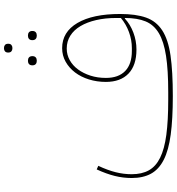

<svg xmlns="http://www.w3.org/2000/svg" viewBox="18 -891 885 961"><g transform="rotate(-90 460.5 -410.5)"><path d="M460 12Q346 12 267.5 1.5Q189 -9 141 -33.5Q93 -58 71.5 -97.5Q50 -137 50 -194Q50 -237 60.5 -279Q71 -321 93 -369L111 -361Q89 -314 79 -274Q69 -234 69 -194Q69 -143 88.5 -108Q108 -73 151.5 -51.5Q195 -30 266 -20.5Q337 -11 440 -11H480Q590 -11 661.5 -22Q733 -33 775 -58Q817 -83 834 -124.5Q851 -166 851 -228H848Q819 -201 778 -185.5Q737 -170 693 -170Q614 -170 572.5 -210Q531 -250 531 -323Q531 -368 543.5 -408Q556 -448 578.5 -477.5Q601 -507 632 -524.5Q663 -542 700 -542Q781 -542 826 -465.5Q871 -389 871 -252Q871 -173 853 -122Q835 -71 789 -41Q743 -11 663 0.5Q583 12 460 12ZM700 -193Q741 -193 780.5 -207.5Q820 -222 851 -248V-272Q851 -326 840.5 -371.5Q830 -417 810.5 -450Q791 -483 762.5 -501Q734 -519 698 -519Q667 -519 640 -504Q613 -489 593.5 -462.5Q574 -436 562.5 -400.5Q551 -365 551 -323Q551 -260 585.5 -226.5Q620 -193 686 -193ZM761 -669Q752 -669 746 -674.5Q740 -680 740 -691Q740 -702 746 -707.5Q752 -713 761 -713H765Q774 -713 780 -707.5Q786 -702 786 -691Q786 -680 780 -674.5Q774 -669 765 -669ZM635 -669Q626 -669 620 -674.5Q614 -680 614 -691Q614 -702 620 -707.5Q626 -713 635 -713H639Q648 -713 654 -707.5Q660 -702 660 -691Q660 -680 654 -674.5Q648 -669 639 -669ZM698 -791Q690 -791 684 -796Q678 -801 678 -812Q678 -823 684 -828Q690 -833 698 -833H702Q710 -833 716 -828Q722 -823 722 -812Q722 -801 716 -796Q710 -791 702 -791Z"/></g></svg>

Font: IBM Plex Sans Arabic Thin
Style: Regular
Weight: 100
Designer: Mike Abbink, Paul van der Laan, Pieter van Rosmalen, Wael Morcos, Khajak Apelian
Foundry: Bold Monday
Version: Version 1.101